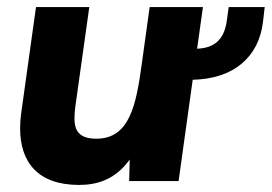

<svg xmlns="http://www.w3.org/2000/svg" viewBox="-20 -513 770 544"><path d="M204 11C256 11 307 -4.5 347.5 -61L346 0H486L526 -287C643 -289.5 713 -352 725 -450L730 -493H628L623 -457C615.5 -396.5 583.5 -377 538.5 -375L555 -493H404L382 -334C366 -217 348 -120 253 -120C202 -120 191 -145 191 -178C191 -189 192 -202 194 -215L233 -493H82L40 -192C38 -177 37 -163 37 -149C37 -55 86 11 204 11Z"/></svg>

Font: HK Grotesk Black
Style: Italic
Weight: 900
Italic angle: -16°
Designer: Alfredo Marco Pradil
Foundry: Hanken Design Co.
Version: Version 3.001;FEAKit 1.0